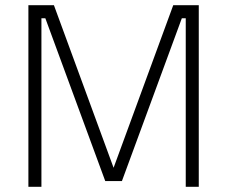

<svg xmlns="http://www.w3.org/2000/svg" viewBox="-20 -717 872 737"><path d="M89 0V-697H187L416 -73L645 -697H743V0H693V-647H678L448 -22H384L154 -647H139V0Z"/></svg>

Font: Cairo Play Light
Style: Regular
Weight: 300
Version: Version 3.119